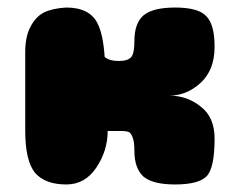

<svg xmlns="http://www.w3.org/2000/svg" viewBox="-20 -490 623 510"><path d="M430 -236Q476 -236 513 -270Q550 -304 550 -366Q550 -425 528 -447Q507 -470 445 -470Q386 -470 361 -449Q337 -428 337 -381Q337 -349 329 -339Q320 -328 296 -328Q270 -328 258 -339Q254 -399 239 -428Q218 -470 156 -470Q120 -468 97 -457Q75 -446 61 -419Q47 -393 47 -351V-143Q47 -63 73 -31Q100 0 156 0Q206 0 236 -45Q266 -90 266 -142H302Q316 -142 323 -139Q329 -135 333 -123Q337 -112 337 -89Q337 -43 361 -21Q386 0 445 0Q509 0 530 -23Q550 -46 550 -122Q550 -179 513 -207Q477 -236 430 -236Z"/></svg>

Font: Coiny 2.0
Style: Regular
Weight: 400
Version: Version 1.001 July 11, 2018